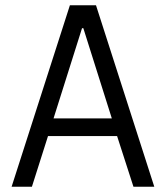

<svg xmlns="http://www.w3.org/2000/svg" viewBox="-20 -708 629 728"><path d="M24 0 245 -688H344L565 0H486L424 -192H162L101 0ZM183 -259H404L296 -601H291Z"/></svg>

Font: Saira SemiCondensed
Style: Regular
Weight: 400
Width: 4
Designer: Hector Gatti with collaboration of the Omnibus-Type team
Foundry: Omnibus-Type
Version: Version 1.101